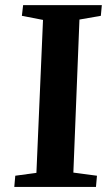

<svg xmlns="http://www.w3.org/2000/svg" viewBox="-20 -734 432 754"><path d="M123 -55.2 148.9 -655.8 65.9 -671.9 70.8 -713.9H379.9L376 -671.9L292 -657.2L268.1 -56.2L360.8 -43.9L356.9 0H36.1L40 -43.9Z"/></svg>

Font: Literata SemiBold
Style: Italic
Weight: 650
Italic angle: -2.39999°
Designer: Latin by Veronika Burian and Jose Scaglione. Greek by Irene Vlachou. Cyrillic by Vera Evstafieva
Foundry: TypeTogether
Version: Version 3.021